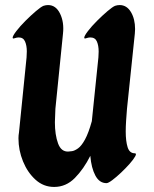

<svg xmlns="http://www.w3.org/2000/svg" viewBox="-20 -723 607 759"><path d="M401 1Q373 1 357 -29Q341 -59 337 -107Q311 -55 276 -19.5Q241 16 194 16Q152 16 120.5 -12.5Q89 -41 71 -85Q53 -129 53 -176Q53 -182 53.5 -188Q54 -194 55 -199L85 -496L86 -520Q86 -543 79 -559Q72 -575 54 -575Q47 -575 38 -572Q30 -569 30 -574Q30 -581 44.5 -600Q59 -619 80.5 -640.5Q102 -662 122 -679Q142 -696 152 -700Q161 -703 170 -703Q201 -703 217.5 -669Q234 -635 229 -590L199 -293L197 -240Q197 -190 209.5 -156Q222 -122 251 -124Q255 -124 265 -125.5Q275 -127 288.5 -136.5Q302 -146 316 -171.5Q330 -197 343 -244L369 -496L370 -519Q370 -543 363 -559Q356 -575 337 -575Q330 -575 321 -572Q313 -569 313 -574Q313 -581 327.5 -600Q342 -619 363.5 -640.5Q385 -662 405 -679Q425 -696 435 -700Q444 -703 453 -703Q481 -703 497.5 -675.5Q514 -648 514 -608L513 -590L482 -293Q480 -268 478.5 -245.5Q477 -223 477 -203Q477 -165 484.5 -141Q492 -117 513 -117Q521 -117 514.5 -105Q508 -93 492.5 -75.5Q477 -58 458.5 -40.5Q440 -23 424 -11Q408 1 401 1Z"/></svg>

Font: Ga Maamli
Style: Regular
Weight: 400
Designer: Afotey Clement Nii Odai, Ama Asantewa Diaka, David Abbey-Thompson
Foundry: Sorkin Type Co.
Version: Version 1.000; ttfautohint (v1.8.4.7-5d5b)